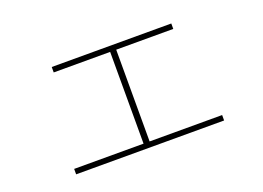

<svg xmlns="http://www.w3.org/2000/svg" viewBox="-77 -773 1155 843"><g transform="rotate(-20 500.0 -351.5)"><path d="M154.3 -111.3V-136.7H478.5V-565.4H214.8V-590.8H773.4V-565.4H506.8V-136.7H845.7V-111.3Z"/></g></svg>

Font: Gothic A1 Thin
Style: Regular
Weight: 250
Designer: HanYang I&C Co.,Ltd.
Foundry: HanYang I&C Co.,Ltd.
Version: Version 2.50